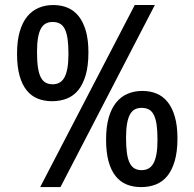

<svg xmlns="http://www.w3.org/2000/svg" viewBox="-20 -743 785 775"><path d="M336.9 -531.7Q336.9 -477.5 325.9 -439.9Q314.9 -402.3 295.7 -378.9Q276.4 -355.5 249.5 -345Q222.7 -334.5 190.4 -334.5Q158.2 -334.5 132.1 -345Q106 -355.5 87.4 -378.7Q68.8 -401.9 58.8 -438.2Q48.8 -474.6 48.8 -526.4Q48.8 -578.1 59.6 -615.2Q70.3 -652.3 89.8 -676.3Q109.4 -700.2 136.2 -711.4Q163.1 -722.7 194.8 -722.7Q227.1 -722.7 253.2 -711.7Q279.3 -700.7 297.9 -677.2Q316.4 -653.8 326.7 -617.7Q336.9 -581.5 336.9 -531.7ZM256.3 -525.4Q256.3 -562 252.7 -586.7Q249 -611.3 241.2 -626.5Q233.4 -641.6 221.2 -647.9Q209 -654.3 192.4 -654.3Q176.3 -654.3 164.6 -647.9Q152.8 -641.6 145 -627.2Q137.2 -612.8 133.3 -589.6Q129.4 -566.4 129.4 -532.7Q129.4 -496.1 133.1 -471.2Q136.7 -446.3 144.5 -431.2Q152.3 -416 164.3 -409.4Q176.3 -402.8 192.4 -402.8Q208 -402.8 220 -409.4Q231.9 -416 240 -430.4Q248 -444.8 252.2 -468.3Q256.3 -491.7 256.3 -525.4ZM605 -722.7 224.1 12.2H142.1L523.9 -722.7ZM696.3 -185.1Q696.3 -130.9 685.3 -93.3Q674.3 -55.7 655 -32.2Q635.7 -8.8 608.9 1.7Q582 12.2 549.8 12.2Q517.6 12.2 491.5 1.7Q465.3 -8.8 446.8 -32Q428.2 -55.2 418.2 -91.6Q408.2 -127.9 408.2 -179.7Q408.2 -231.4 418.9 -268.6Q429.7 -305.7 449.2 -329.6Q468.8 -353.5 495.6 -364.7Q522.5 -376 554.2 -376Q586.4 -376 612.5 -365Q638.7 -354 657.2 -330.6Q675.8 -307.1 686 -271Q696.3 -234.9 696.3 -185.1ZM615.7 -178.7Q615.7 -215.3 612.1 -240Q608.4 -264.6 600.6 -279.8Q592.8 -294.9 580.6 -301.3Q568.4 -307.6 551.8 -307.6Q535.6 -307.6 523.9 -301.3Q512.2 -294.9 504.4 -280.5Q496.6 -266.1 492.7 -242.9Q488.8 -219.7 488.8 -186Q488.8 -149.4 492.4 -124.5Q496.1 -99.6 503.9 -84.5Q511.7 -69.3 523.7 -62.7Q535.6 -56.2 551.8 -56.2Q567.4 -56.2 579.3 -62.7Q591.3 -69.3 599.4 -83.7Q607.4 -98.1 611.6 -121.6Q615.7 -145 615.7 -178.7Z"/></svg>

Font: Andika Viet
Style: Regular
Weight: 400
Designer: Victor Gaultney, Annie Olsen, Julie Remington, Don Collingsworth, Eric Hays, Becca Hirsbrunner
Foundry: SIL International
Version: Version 5.000